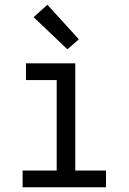

<svg xmlns="http://www.w3.org/2000/svg" viewBox="-20 -786 540 806"><path d="M75 0V-70H218V-450H89V-520H296V-70H425V0ZM263 -579 121 -714 179 -766 311 -621Z"/></svg>

Font: Iosevka www.saffi
Style: Regular
Weight: 400
Monospace: yes
Designer: Belleve Invis
Foundry: Belleve Invis
Version: Version 22.0.2; ttfautohint (v1.8.3)